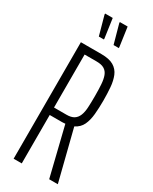

<svg xmlns="http://www.w3.org/2000/svg" viewBox="-224 -930 784 982"><g transform="rotate(30 168.0 -438.5)"><path d="M49 0V-688H170Q217 -688 243 -672.5Q269 -657 280.5 -629Q292 -601 295 -564.5Q298 -528 298 -487Q298 -444 294.5 -406Q291 -368 278 -340.5Q265 -313 235 -298L310 0H259L186 -298L200 -289Q195 -288 186.5 -287Q178 -286 170 -286H97V0ZM97 -330H171Q198 -330 214 -340Q230 -350 238 -370Q246 -390 247.5 -419.5Q249 -449 249 -486Q249 -524 247 -553.5Q245 -583 237.5 -603Q230 -623 213.5 -633Q197 -643 168 -643H97ZM232 -759H201L170 -871V-877H216L232 -764ZM144 -759H114L83 -871V-877H128L144 -764Z"/></g></svg>

Font: Saira UltraCondensed Light
Style: Regular
Weight: 300
Width: 1
Designer: Hector Gatti with collaboration of the Omnibus-Type team
Foundry: Omnibus-Type
Version: Version 1.101